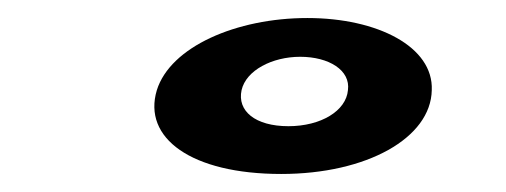

<svg xmlns="http://www.w3.org/2000/svg" viewBox="-20 -604 561 213"><path d="M154 -504C138 -451 192 -411 292 -411C387 -411 458 -451 459 -504C461 -552 399 -584 321 -584C242 -584 169 -552 154 -504ZM248 -504C253 -526 282 -541 313 -541C345 -541 369 -526 366 -504C364 -481 336 -464 300 -464C263 -464 243 -481 248 -504Z"/></svg>

Font: Hussar Milosc
Style: Bold
Weight: 700
Foundry: Cannot Into Space Fonts
Version: Version 1.02